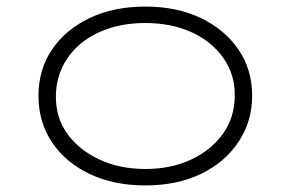

<svg xmlns="http://www.w3.org/2000/svg" viewBox="-20 -554 884 584"><path d="M422 10Q326 10 252.5 -25Q179 -60 138 -121.5Q97 -183 97 -263Q97 -342 138 -403Q179 -464 252.5 -499Q326 -534 422 -534Q518 -534 591 -499Q664 -464 705.5 -403Q747 -342 747 -263Q747 -185 705.5 -122.5Q664 -60 591 -25Q518 10 422 10ZM422 -40Q500 -40 561 -68.5Q622 -97 658 -147Q694 -197 694 -263Q695 -327 659.5 -377.5Q624 -428 562.5 -456Q501 -484 422 -484Q343 -484 281.5 -456Q220 -428 185.5 -377.5Q151 -327 150 -263Q149 -197 184.5 -147.5Q220 -98 282 -69Q344 -40 422 -40Z"/></svg>

Font: Lexend Peta ExtraLight
Style: Regular
Weight: 250
Version: Version 1.007